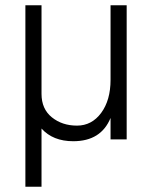

<svg xmlns="http://www.w3.org/2000/svg" viewBox="-20 -527 575 726"><path d="M137 179H76V-507H137V-172Q137 -115 176 -83.5Q215 -52 271 -52Q327 -52 362.5 -100Q398 -148 398 -225V-507H459V0H398V-81Q362 7 257 7Q180 7 137 -41Z"/></svg>

Font: Hind Jalandhar Light
Style: Regular
Weight: 300
Designer: Namrata Goyal
Foundry: Indian Type Foundry
Version: Version 0.702;PS 1.0;hotconv 1.0.81;makeotf.lib2.5.63406